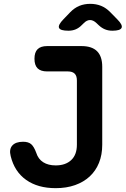

<svg xmlns="http://www.w3.org/2000/svg" viewBox="-20 -970 655 1000"><path d="M35.7 -156.9Q26.5 -192.4 44.1 -212.1Q61.7 -231.7 100.3 -231.7Q127.3 -231.7 142 -219.4Q156.7 -207.1 168.7 -174.4Q179.1 -141.3 205.3 -124.9Q231.4 -108.5 270 -108.5Q321.4 -108.5 350.9 -136.3Q380.5 -164 380.5 -216.3V-551Q380.5 -575.2 368.7 -586.6Q357 -598 333.5 -598H225.5Q192 -598 175.7 -614.2Q159.5 -630.5 159.5 -664Q159.5 -697.5 175.7 -713.7Q192 -730 225.5 -730H404.5Q458.8 -730 485.7 -703.1Q512.5 -676.3 512.5 -622V-216.3Q512.5 -163.9 495.6 -122Q478.7 -80.1 447.1 -50.9Q415.5 -21.7 370.9 -5.9Q326.2 10 270 10Q176.9 10 116.1 -33.1Q55.3 -76.2 35.7 -156.9ZM336.3 -810Q293.9 -810 287.5 -824.8Q281.1 -839.6 310.7 -869.9L345.7 -906.3Q367.7 -929 393.4 -939.5Q419.2 -950 450 -950Q480.8 -950 506.7 -939.5Q532.6 -929 554.6 -906.3L590.6 -869.6Q619.9 -840.3 613.3 -825.2Q606.7 -810 565.3 -810Q544.1 -810 526.9 -817.1Q509.8 -824.1 494.3 -838.6L482.8 -849.5Q466 -865.6 448.9 -865.6Q431.8 -865.6 415.7 -848.8L406.9 -840.3Q392.1 -824.8 374.8 -817.4Q357.5 -810 336.3 -810Z"/></svg>

Font: Maple Mono
Style: Regular
Weight: 400
Monospace: yes
Designer: subframe7536
Version: Version 7.300